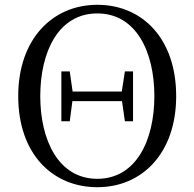

<svg xmlns="http://www.w3.org/2000/svg" viewBox="-20 -765 811 801"><path d="M386 16C573 16 715 -126 715 -364C715 -605 573 -745 386 -745C199 -745 56 -602 56 -364C56 -123 199 16 386 16ZM386 -19C224 -19 148 -180 148 -364C148 -549 224 -709 386 -709C548 -709 624 -549 624 -364C624 -180 548 -19 386 -19ZM501 -259H535V-467H501L488 -383H283L271 -467H236V-259H271L282 -343H489Z"/></svg>

Font: Source Han Serif CN
Style: Regular
Weight: 400
Designer: Ryoko NISHIZUKA 西塚涼子 (kana & ideographs); Frank Grießhammer (Latin, Greek & Cyrillic); Wenlong ZHANG 张文龙 (bopomofo); San
Foundry: Adobe
Version: Version 2.003;hotconv 1.1.1;makeotfexe 2.6.0